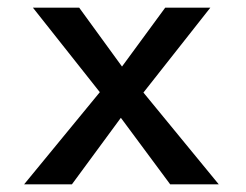

<svg xmlns="http://www.w3.org/2000/svg" viewBox="-20 -492 643 502"><path d="M412 -472 299 -318 187 -472H66L241 -251L43 -10H168L296 -184L425 -10H552L355 -250L530 -472Z"/></svg>

Font: Bluebird
Style: LiNrw
Weight: 300
Designer: Jasper
Foundry: Cannot Into Space Fonts
Version: Version 0.98